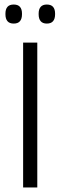

<svg xmlns="http://www.w3.org/2000/svg" viewBox="-20 -827 266 847"><path d="M144.5 0H82V-639H144.5ZM40.5 -723Q22 -723 13 -733.5Q4 -744 4 -764V-767Q4 -786.5 13 -796.8Q22 -807 40.5 -807Q59 -807 68 -796.8Q77 -786.5 77 -767V-764Q77 -744 68 -733.5Q59 -723 40.5 -723ZM186.5 -723Q168.5 -723 159.5 -733.5Q150.5 -744 150.5 -764V-767Q150.5 -786.5 159.5 -796.8Q168.5 -807 186.5 -807Q205 -807 214 -796.8Q223 -786.5 223 -767V-764Q223 -744 214 -733.5Q205 -723 186.5 -723Z"/></svg>

Font: Anek Gujarati Medium Light
Style: Regular
Weight: 300
Version: Version 1.003